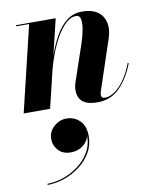

<svg xmlns="http://www.w3.org/2000/svg" viewBox="-93 -541 812 1001"><g transform="rotate(-10 313.0 -40.5)"><path d="M137 155.5Q137 119.4 165.6 92.2Q194.3 64.9 234.1 64.9Q274.7 64.9 303.6 92.9Q332.5 120.8 332.5 175.5Q332.5 221.9 309.9 261Q287.4 300 250 328.6Q212.6 357.2 167.5 372.9Q122.3 388.7 77.4 388.7V382.8Q118.2 382.8 161.6 368Q205.1 353.3 242.2 325.6Q279.3 297.9 302.1 258.8Q325 219.7 324.5 171.4Q318.1 200.9 291.3 221.8Q264.4 242.7 226.6 242.7Q183.8 242.7 160.4 216.4Q137 190.2 137 155.5ZM127.9 -454.1H59.6V-460H269.5L223.6 -268.6Q242.9 -325.2 268.6 -370.8Q294.2 -416.5 328.9 -443.4Q363.5 -470.2 409.9 -470.2Q486.6 -470.2 516.5 -424.1Q546.4 -377.9 523.2 -307.9L434.8 -43Q431.9 -34.2 431.9 -24.9Q431.9 -7.1 450.9 -7.1Q478.8 -7.1 506.5 -27.8Q534.2 -48.6 558.1 -84.2Q582 -119.9 598.4 -164.6L604 -163.1Q575.4 -88.1 528.2 -39.2Q481 9.8 408.9 9.8Q305.9 9.8 305.9 -71Q305.9 -82.5 307.4 -91.2Q308.8 -99.9 311 -106.9L378.9 -306.6Q391.8 -345 397.6 -378.4Q403.3 -411.9 398.9 -432.5Q394.5 -453.1 376.5 -453.1Q343.3 -453.1 311.8 -419.4Q280.3 -385.7 253.5 -328.9Q226.8 -272 207.5 -202.4L158.9 0H19Z"/></g></svg>

Font: Bodoni* 36
Style: Bold Italic
Weight: 700
Italic angle: -13°
Version: Version 2.000; ttfautohint (v1.8.1)